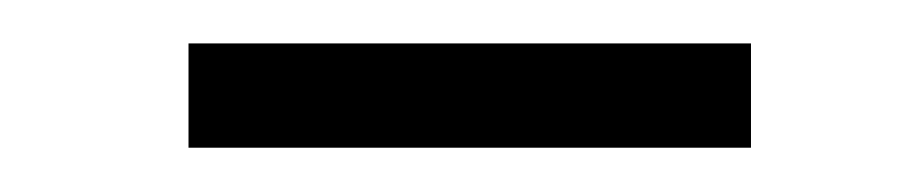

<svg xmlns="http://www.w3.org/2000/svg" viewBox="-20 -723 423 88"><path d="M324.2 -655.3H66.4V-703.1H324.2Z"/></svg>

Font: MAUL Condensed Light
Style: Light
Weight: 300
Designer: MAUL
Version: Version 2.137; 2017; ttfautohint (v1.8.3)